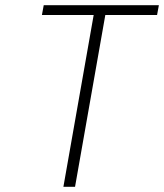

<svg xmlns="http://www.w3.org/2000/svg" viewBox="-20 -722 634 742"><path d="M594 -702 587 -664H387L270 0H225L342 -664H142L149 -702Z"/></svg>

Font: Fz Poppins ExtLt
Style: Italic
Weight: 200
Italic angle: -10°
Designer: Ninad Kale (Devanagari), Jonny Pinhorn (Latin)
Foundry: Indian Type Foundry
Version: Vit hóa bi Vntype.Com & FontZin.Com